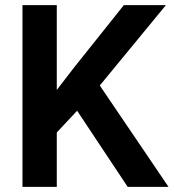

<svg xmlns="http://www.w3.org/2000/svg" viewBox="-20 -731 679 751"><path d="M202.1 -710.9V0H67.9V-710.9ZM628.9 -710.9 343.8 -364.3 180.7 -189.9 156.7 -320.3 270 -467.3 464.4 -710.9ZM479.5 0 258.3 -333 354.5 -419.9 639.2 0Z"/></svg>

Font: Roboto SemiBold
Style: Regular
Weight: 600
Designer: Christian Robertson
Foundry: Google
Version: Version 3.009; 2024